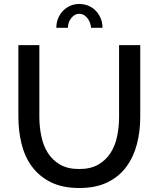

<svg xmlns="http://www.w3.org/2000/svg" viewBox="-20 -936 793 961"><path d="M377 5Q292 5 233.5 -24.5Q175 -54 139 -103.5Q103 -153 87.5 -217.5Q72 -282 72 -350V-710H177V-350Q177 -301 187 -253.5Q197 -206 220 -170Q243 -134 281 -112Q319 -90 376 -90Q434 -90 472.5 -112.5Q511 -135 534 -171.5Q557 -208 566.5 -255Q576 -302 576 -350V-710H682V-350Q682 -278 665 -213.5Q648 -149 611.5 -100Q575 -51 517 -23Q459 5 377 5ZM377 -867Q354 -867 337 -846Q320 -825 320 -797H262Q262 -823 271 -844.5Q280 -866 295.5 -882Q311 -898 331.5 -907Q352 -916 377 -916Q402 -916 423 -907Q444 -898 459.5 -882Q475 -866 484 -844.5Q493 -823 493 -797H436Q433 -827 416 -847Q399 -867 377 -867Z"/></svg>

Font: Rising Sun Medium
Style: Regular
Weight: 500
Designer: Matt McInerney, Pablo Impallari, Rodrigo Fuenzalida (Raleway font), Stephen Hutchings (Greek), Cristiano Sobral (main ch
Foundry: The Rising Sun Project Authors
Version: Version 4.327; ttfautohint (v1.8.4.7-5d5b-dirty)